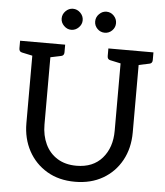

<svg xmlns="http://www.w3.org/2000/svg" viewBox="-60 -965 883 1027"><g transform="rotate(5 381.0 -451.5)"><path d="M381 9Q294 9 230 -29Q166 -67 130.5 -132.5Q95 -198 95 -281V-643L39 -655Q23 -658 23 -676V-717H265V-676Q265 -658 249 -655L192 -643V-282Q192 -223 214 -176.5Q236 -130 278.5 -103.5Q321 -77 381 -77Q470 -77 519.5 -134Q569 -191 569 -281V-643L513 -655Q497 -658 497 -676V-717H739V-676Q739 -658 723 -655L666 -643V-281Q666 -196 630 -130.5Q594 -65 530 -28Q466 9 381 9ZM347 -855Q347 -833 330 -816Q313 -799 290 -799Q268 -799 251 -816Q234 -833 234 -855Q234 -878 251 -895Q268 -912 290 -912Q313 -912 330 -895Q347 -878 347 -855ZM526 -855Q526 -832 509.5 -815.5Q493 -799 470 -799Q447 -799 430.5 -815.5Q414 -832 414 -855Q414 -878 431 -895Q448 -912 470 -912Q493 -912 509.5 -895Q526 -878 526 -855Z"/></g></svg>

Font: Aleo
Style: Regular
Weight: 400
Designer: Alessio Laiso
Foundry: Alessio Laiso
Version: Version 2.001; ttfautohint (v1.8.4.7-5d5b);gftools[0.9.29]